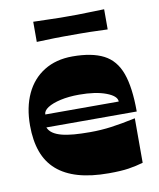

<svg xmlns="http://www.w3.org/2000/svg" viewBox="-79 -745 677 816"><g transform="rotate(-10 259.5 -337.0)"><path d="M325 8Q249 8 193.5 -8Q138 -24 101.5 -56Q65 -88 47.5 -136.5Q30 -185 30 -250Q30 -328 57 -386Q84 -444 135.5 -476Q187 -508 258 -508Q342 -508 392.5 -482Q443 -456 465 -395Q487 -334 487 -230H97Q103 -215 117.5 -205Q132 -195 154.5 -189Q177 -183 207.5 -180.5Q238 -178 277 -178Q324 -178 368.5 -184Q413 -190 474 -203V-11Q443 -2 410.5 3Q378 8 325 8ZM419 -285Q419 -309 374 -326Q329 -343 258 -343Q213 -343 177.5 -335Q142 -327 122 -314Q102 -301 102 -285ZM120 -595V-682Q172 -681 197 -680Q222 -679 237.5 -679Q253 -679 273 -679Q294 -679 309 -679Q324 -679 349.5 -680Q375 -681 426 -682V-595Q375 -597 349.5 -597.5Q324 -598 309 -598Q294 -598 273 -598Q253 -598 237.5 -598Q222 -598 197 -597.5Q172 -597 120 -595Z"/></g></svg>

Font: Ojuju ExtraBold
Style: Regular
Weight: 800
Designer: Chisaokwu Joboson, Mirko Velimirovic
Foundry: Udi Foundry
Version: Version 1.000